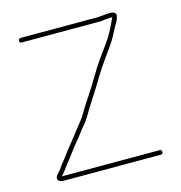

<svg xmlns="http://www.w3.org/2000/svg" viewBox="-94 -700 729 775"><g transform="rotate(-15 271.0 -313.0)"><path d="M430 -597C433 -597 435 -597 438 -596C425 -569 413 -541 396 -516C369 -476 355 -461 326 -416C297 -368 274 -329 244 -286C233 -269 219 -242 206 -226C192 -210 179 -192 166 -175L147 -151C135 -137 125 -123 114 -109L102 -93C93 -83 82 -68 74 -56L60 -40C56 -36 54 -31 54 -26C53 -13 69 -10 84 -10H483C490 -10 493 -14 493 -20C493 -26 490 -29 483 -29H76C81 -34 85 -40 89 -45C113 -76 137 -107 161 -139L181 -163C193 -179 207 -198 221 -213C234 -230 248 -257 260 -275C289 -320 312 -357 342 -406C366 -442 374 -452 394 -480C411 -503 426 -531 439 -557C446 -568 455 -582 457 -596C462 -612 445 -616 431 -616C421 -616 403 -613 394 -613C390 -612 386 -612 382 -612H60C53 -612 50 -608 50 -602C50 -596 53 -593 60 -593H382C398 -593 413 -597 430 -597Z"/></g></svg>

Font: Electronic
Style: ExThn
Weight: 100
Version: Version 1.011